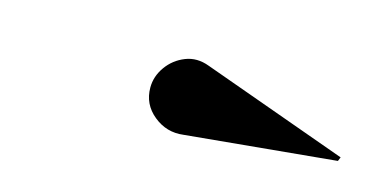

<svg xmlns="http://www.w3.org/2000/svg" viewBox="-31 -898 548 283"><g transform="rotate(15 243.5 -756.0)"><path d="M254.2 -700.2Q228.8 -697 208.9 -713.3Q189 -729.5 189 -754.9Q189 -772 199.6 -786.9Q210.2 -801.8 227.4 -808.6Q244.6 -815.4 263.9 -808.1L486.6 -728L484.1 -721.9Z"/></g></svg>

Font: Bodoni* 36
Style: Bold Italic
Weight: 700
Italic angle: -13°
Version: Version 2.000; ttfautohint (v1.8.1)